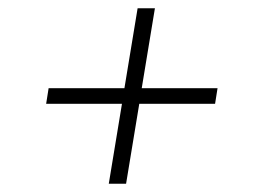

<svg xmlns="http://www.w3.org/2000/svg" viewBox="-20 -573 640 466"><path d="M286 -127H244L276 -321H92L98 -359H282L314 -553H356L324 -359H508L502 -321H318Z"/></svg>

Font: Iosevka Aile Extralight
Style: Italic
Weight: 200
Italic angle: -9°
Designer: Belleve Invis
Foundry: Belleve Invis
Version: Version 31.1.0; ttfautohint (v1.8.4)